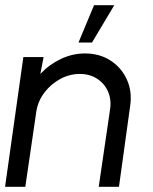

<svg xmlns="http://www.w3.org/2000/svg" viewBox="-30 -720 590 740"><path d="M471.5 -310.5 428.5 0H350.5L393.5 -293.5Q400.5 -333 387.2 -365Q374 -397 345.2 -416Q316.5 -435 277.5 -435Q238.5 -435 203 -416Q167.5 -397 142.5 -365Q117.5 -333 110.5 -293.5L67.5 0H-10.5L60 -500H138L125.5 -435Q159 -471 204 -492.5Q249 -514 297.5 -514Q354 -514 396.2 -486.5Q438.5 -459 459.2 -413Q480 -367 471.5 -310.5ZM272.5 -556 332.5 -700H410.5L324.5 -556Z"/></svg>

Font: Urbanist
Style: Italic
Weight: 400
Italic angle: -8°
Designer: Corey Hu
Foundry: Corey Hu
Version: Version 1.330; ttfautohint (v1.8.4.7-5d5b)